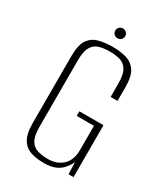

<svg xmlns="http://www.w3.org/2000/svg" viewBox="-177 -775 758 868"><g transform="rotate(30 202.0 -341.0)"><path d="M196 12Q159 12 128.5 2.5Q98 -7 80.5 -35.5Q63 -64 63 -122V-468Q63 -526 81 -553.5Q99 -581 131.5 -590Q164 -599 205 -599Q246 -599 277.5 -589.5Q309 -580 327 -552.5Q345 -525 345 -468V-398H309V-467Q309 -514 295.5 -537Q282 -560 258.5 -567Q235 -574 204 -574Q173 -574 149 -567Q125 -560 111.5 -537Q98 -514 98 -467V-120Q98 -73 111.5 -50Q125 -27 149 -20Q173 -13 204 -13Q250 -13 279.5 -40.5Q309 -68 309 -120V-247H219V-271H345V0H319L317 -62Q313 -53 307.5 -44.5Q302 -36 297 -30Q281 -9 256.5 1.5Q232 12 196 12ZM203 -643Q192 -643 184.5 -650.5Q177 -658 177 -669Q177 -679 184.5 -686.5Q192 -694 203 -694Q214 -694 221.5 -686.5Q229 -679 229 -669Q229 -658 221.5 -650.5Q214 -643 203 -643Z"/></g></svg>

Font: Alumni Sans ExtraLight
Style: Regular
Weight: 250
Version: Version 1.018